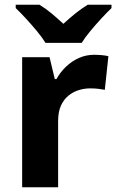

<svg xmlns="http://www.w3.org/2000/svg" viewBox="-20 -786 488 806"><path d="M375 -556Q390 -556 407.5 -554.5Q425 -553 435 -550L420 -409Q409 -411 394 -413Q379 -415 358 -415Q335 -415 311.5 -408Q288 -401 268 -385Q248 -369 236 -343Q224 -317 224 -277V0H73V-546H188L210 -454H217Q233 -483 257 -506Q281 -529 311 -542.5Q341 -556 375 -556ZM171 -606Q157 -629 134.5 -656Q112 -683 88.5 -708.5Q65 -734 46 -752V-766H146Q172 -750 196 -730Q220 -710 246 -686Q272 -710 297 -730Q322 -750 348 -766H448V-752Q430 -735 406 -709Q382 -683 359.5 -656Q337 -629 323 -606Z"/></svg>

Font: Noto Sans Lao UI
Style: Regular
Weight: 400
Designer: Monotype Design Team
Foundry: Monotype Imaging Inc.
Version: Version 2.000